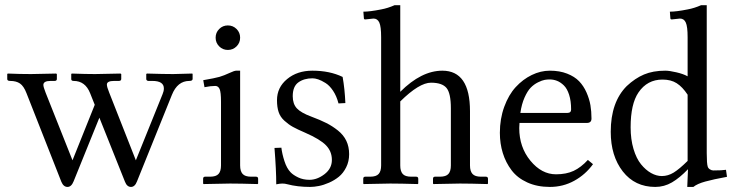

<svg xmlns="http://www.w3.org/2000/svg" viewBox="-20 -718 2866 750"><path d="M202.1 -409.7Q202.1 -401.9 193.4 -401.9H177.7Q149.4 -401.9 149.4 -386.2Q149.4 -378.4 158.2 -356L263.2 -91.8L350.1 -308.6L332 -354Q313 -401.9 267.6 -401.9Q258.3 -401.9 258.3 -409.2V-428.7L260.3 -430.7Q316.4 -428.7 351.1 -428.7L450.7 -430.7L453.6 -428.7V-409.7Q453.6 -401.9 444.3 -401.9H425.8Q397.5 -401.9 397.5 -387.7Q397.5 -378.4 406.7 -356L510.7 -91.8L615.2 -350.6Q620.1 -361.8 620.1 -372.6Q620.1 -401.9 575.2 -401.9H559.6Q556.2 -401.9 553.7 -404.1Q551.3 -406.2 551.3 -409.2V-428.7L553.7 -430.7Q619.6 -428.7 656.7 -428.7L731 -430.7L732.4 -428.7V-409.7Q732.4 -401.9 719.7 -401.9Q673.3 -401.9 651.4 -347.2L515.1 -9.3Q506.8 12.2 491.7 12.2Q476.1 12.2 468.3 -7.8L368.2 -258.3L267.6 -9.8Q258.8 12.2 243.7 12.2Q228 12.2 219.7 -7.8L83.5 -354Q72.8 -381.8 58.1 -391.8Q43.5 -401.9 19.5 -401.9Q8.3 -401.9 8.3 -409.2V-428.7L10.3 -430.7Q57.1 -428.7 101.1 -428.7L199.7 -430.7L202.1 -428.2Z M836.2 -536.9Q822.3 -550.8 822.3 -570.8Q822.3 -590.8 836.2 -604.7Q850.1 -618.7 870.1 -618.7Q890.1 -618.7 904.1 -604.7Q918 -590.8 918 -570.8Q918 -550.8 904.1 -536.9Q890.1 -522.9 870.1 -522.9Q850.1 -522.9 836.2 -536.9ZM918 -71.8Q918 -49.3 927.7 -38.6Q937.5 -27.8 960.9 -27.8H980Q988.3 -27.8 988.3 -19.5V-1L986.3 1Q918 -1 878.9 -1L775.4 1L773.4 -1V-19.5Q773.4 -27.8 781.2 -27.8H800.3Q824.2 -27.8 833.7 -38.6Q843.3 -49.3 843.3 -71.8V-320.8Q843.3 -357.9 837.9 -370.1Q832.5 -382.3 820.8 -382.3Q803.2 -382.3 778.8 -377.4L773.9 -404.8Q819.3 -412.6 837.2 -417.7Q855 -422.9 877.9 -433.6Q895.5 -441.9 902.8 -441.9H918Z M1052.2 -140.1 1079.1 -141.1Q1082 -116.7 1091.1 -88.6Q1100.1 -60.5 1115.2 -44.9Q1125.5 -34.2 1144.8 -24.9Q1164.1 -15.6 1189 -15.6Q1218.8 -15.6 1247.6 -37.6Q1276.4 -59.6 1276.4 -93.3Q1276.4 -126.5 1253.7 -150.1Q1231 -173.8 1172.9 -199.2Q1141.1 -212.9 1124 -222.4Q1106.9 -231.9 1090.8 -246.6Q1074.7 -261.2 1068.4 -280.3Q1062 -299.3 1062 -326.7Q1062 -376.5 1101.6 -409.2Q1141.1 -441.9 1200.2 -441.9Q1268.1 -441.9 1318.4 -417.5Q1326.7 -371.1 1329.1 -315.4L1302.2 -314Q1294.9 -342.8 1281 -363.5Q1267.1 -384.3 1251.2 -394Q1235.4 -403.8 1222.9 -408Q1210.4 -412.1 1200.7 -412.1Q1167.5 -412.1 1145.5 -396.2Q1123.5 -380.4 1123.5 -342.3Q1123.5 -312 1139.6 -294.7Q1155.8 -277.3 1196.8 -262.2Q1231 -249.5 1254.6 -237.5Q1278.3 -225.6 1300 -208.3Q1321.8 -190.9 1332.8 -168Q1343.8 -145 1343.8 -115.7Q1343.8 -87.4 1332.3 -64.5Q1320.8 -41.5 1303.7 -27.6Q1286.6 -13.7 1265.4 -4.4Q1244.1 4.9 1225.6 8.5Q1207 12.2 1191.4 12.2Q1141.6 12.2 1101.6 1.5Q1093.3 -1 1082.5 -1Q1073.7 -1 1059.1 2Q1059.1 -53.7 1052.2 -140.1Z M1543.5 -697.8V-359.4Q1626 -441.9 1708 -441.9Q1815.9 -441.9 1815.9 -283.7V-71.8Q1815.9 -49.3 1825.7 -38.6Q1835.4 -27.8 1858.9 -27.8H1877.9Q1886.2 -27.8 1886.2 -19.5V-1L1884.3 1Q1815.9 -1 1776.9 -1L1673.3 1L1671.4 -1V-19.5Q1671.4 -27.8 1679.2 -27.8H1698.2Q1722.2 -27.8 1731.7 -38.6Q1741.2 -49.3 1741.2 -71.8V-294.9Q1741.2 -354 1724.1 -374.5Q1707 -395 1663.6 -395Q1617.7 -395 1543.5 -321.8V-71.8Q1543.5 -49.3 1553 -38.6Q1562.5 -27.8 1586.4 -27.8H1605.5Q1613.8 -27.8 1613.8 -19.5V-1L1611.8 1Q1543.5 -1 1504.4 -1L1400.9 1L1398.9 -1V-19.5Q1398.9 -27.8 1406.7 -27.8H1425.8Q1449.7 -27.8 1459.2 -38.6Q1468.8 -49.3 1468.8 -71.8V-572.8Q1468.8 -614.3 1461.7 -629.9Q1454.6 -645.5 1439 -645.5L1406.7 -642.1Q1401.4 -642.1 1401.4 -647L1399.4 -672.4Q1424.8 -672.4 1468.8 -681.2Q1495.1 -686 1521.5 -697.8Z M2012.7 -276.9H2196.3Q2210.9 -276.9 2210.9 -290.5Q2210.9 -323.7 2203.1 -347.9Q2195.3 -372.1 2182.4 -384.5Q2169.4 -397 2155.8 -402.3Q2142.1 -407.7 2127 -407.7Q2117.7 -407.7 2107.7 -406Q2097.7 -404.3 2081.8 -396.5Q2065.9 -388.7 2053.2 -375.7Q2040.5 -362.8 2029.1 -337.2Q2017.6 -311.5 2012.7 -276.9ZM2276.4 -93.3 2296.4 -76.7Q2267.1 -36.1 2223.4 -12Q2179.7 12.2 2127.9 12.2Q2078.1 12.2 2039.6 -5.4Q2001 -22.9 1978.3 -53Q1955.6 -83 1944.1 -120.1Q1932.6 -157.2 1932.6 -199.2Q1932.6 -253.9 1949.7 -300.8Q1966.8 -347.7 1994.6 -377.9Q2022.5 -408.2 2057.1 -425Q2091.8 -441.9 2127.9 -441.9Q2166 -441.9 2195.3 -430.4Q2224.6 -418.9 2242.2 -400.6Q2259.8 -382.3 2271 -356.9Q2282.2 -331.5 2286.4 -306.9Q2290.5 -282.2 2290.5 -254.9Q2290.5 -237.8 2272.5 -237.8H2009.3Q2008.3 -227.1 2008.3 -217.8Q2008.3 -143.1 2052 -90.1Q2095.7 -37.1 2151.9 -37.1Q2191.9 -37.1 2220.7 -50.5Q2249.5 -64 2276.4 -93.3Z M2666 -89.4V-348.1Q2646 -378.4 2623.5 -392.8Q2601.1 -407.2 2567.9 -407.2Q2508.3 -407.2 2474.1 -356.9Q2443.4 -312 2443.4 -220.7Q2443.4 -173.8 2454.6 -136.2Q2465.8 -98.6 2484.1 -76.2Q2502.4 -53.7 2523.4 -42Q2544.4 -30.3 2565.4 -30.3Q2589.4 -30.3 2611.6 -43.9Q2633.8 -57.6 2666 -89.4ZM2740.7 -697.8V-119.6Q2740.7 -78.6 2744.6 -66.9Q2746.6 -60.5 2753.2 -56.4Q2759.8 -52.2 2766.6 -52.2Q2800.8 -52.2 2815.9 -54.7L2819.8 -27.3Q2766.6 -17.6 2734.9 -8.8Q2703.1 0 2688.5 12.2H2664.6L2667.5 -57.1Q2635.3 -23.4 2605 -5.6Q2574.7 12.2 2539.6 12.2Q2460 12.2 2412.8 -48.3Q2365.7 -108.9 2365.7 -203.1Q2365.7 -319.3 2428.2 -381.8Q2460.4 -412.1 2495.6 -427Q2530.8 -441.9 2578.6 -441.9Q2595.2 -441.9 2622.3 -435.5Q2649.4 -429.2 2666 -419.9V-572.8Q2666 -614.3 2658.9 -629.9Q2651.9 -645.5 2636.2 -645.5L2604 -642.1Q2598.6 -642.1 2598.6 -647L2596.7 -672.4Q2622.1 -672.4 2666 -681.2Q2692.4 -686 2718.8 -697.8Z"/></svg>

Font: Libertinage
Style: f
Weight: 400
Designer: OSP
Foundry: OSP
Version: Version 1.0; 2008; OFL relea